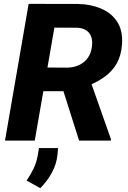

<svg xmlns="http://www.w3.org/2000/svg" viewBox="-20 -731 667 998"><path d="M128.9 -710.9 385.7 -710.4Q450.7 -709.5 504.6 -686.8Q558.6 -664.1 588.9 -618.2Q619.1 -572.3 614.3 -500.5Q609.9 -442.4 587.2 -402.1Q564.5 -361.8 526.4 -333.7Q488.3 -305.7 437.5 -284.7L382.3 -256.8H148.4L169.4 -380.4L329.6 -379.4Q363.3 -379.9 390.6 -392.6Q418 -405.3 435.5 -429Q453.1 -452.6 457.5 -487.3Q461.9 -516.1 454.8 -538.1Q447.8 -560.1 429 -572.8Q410.2 -585.4 380.9 -586.9L262.7 -587.4L160.6 0H5.9ZM391.1 0 291 -315.9 447.8 -316.4 556.6 -7.8 556.2 0ZM281.7 38.6 278.8 72.8Q273.9 122.6 249.3 167.2Q224.6 211.9 189.5 247.1L118.2 207.5Q138.7 177.7 153.6 147.2Q168.5 116.7 175.3 81.1L182.6 38.6Z"/></svg>

Font: Roboto ExtraBold
Style: Italic
Weight: 800
Designer: Christian Robertson
Foundry: Google
Version: Version 3.009; 2024